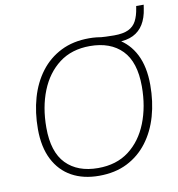

<svg xmlns="http://www.w3.org/2000/svg" viewBox="-91 -919 933 1009"><g transform="rotate(-10 375.5 -414.5)"><path d="M357 8Q273 8 211.5 -26Q150 -60 116 -126.5Q82 -193 82 -289Q82 -378 104 -455Q126 -532 170 -590Q214 -648 279 -680.5Q344 -713 429 -713Q513 -713 575 -679Q637 -645 670.5 -579Q704 -513 704 -416Q704 -327 682 -250Q660 -173 616 -115Q572 -57 507.5 -24.5Q443 8 357 8ZM359 -33Q457 -33 523.5 -83.5Q590 -134 624.5 -221Q659 -308 659 -416Q659 -546 597.5 -609Q536 -672 426 -672Q329 -672 262.5 -621.5Q196 -571 161.5 -484.5Q127 -398 127 -289Q127 -159 188.5 -96Q250 -33 359 -33ZM516 -667 469 -709Q498 -707 519 -706Q540 -705 562 -705Q611 -705 639 -718.5Q667 -732 681 -759Q695 -786 701 -825L703 -837H743L740 -817Q733 -768 712.5 -734.5Q692 -701 657.5 -684Q623 -667 572 -667Z"/></g></svg>

Font: Nunito Sans 12pt ExtraLight
Style: Italic
Weight: 200
Italic angle: -9°
Designer: Vernon Adams
Foundry: Vernon Adams
Version: Version 3.101;gftools[0.9.27]